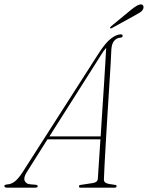

<svg xmlns="http://www.w3.org/2000/svg" viewBox="-64 -866 682 886"><path d="M59.5 -71.5Q43.5 -46 50 -31.5Q56.5 -17 76 -15.5L100 -13.5Q110.5 -12.5 110 -6.5Q110 0 99 0H-30.5Q-44 0 -44 -7.5Q-44 -14 -30 -15Q-12 -16 4.5 -28.8Q21 -41.5 41 -72.5L390.5 -618.5Q422.5 -668.5 448 -688Q473.5 -707.5 493.5 -707.5Q502 -707.5 502 -701Q502 -693 491 -692Q474.5 -691 463.2 -678Q452 -665 450 -640Q449.5 -620.5 446.8 -574.8Q444 -529 440.2 -468Q436.5 -407 432.2 -340.8Q428 -274.5 424.5 -213Q421 -151.5 418.5 -105Q416 -58.5 415.5 -38Q415 -27.5 424.5 -22Q434 -16.5 466 -13Q474 -12.5 474 -7Q473.5 0 465 0H307.5Q300 0 300.5 -6.5Q300.5 -11.5 306.5 -12.5L365.5 -21.5Q386 -25 387.5 -40.5Q388.5 -61.5 392 -110.8Q395.5 -160 399.5 -223H155ZM399.5 -608 164 -236.5H400.5Q404 -293.5 408 -354.8Q412 -416 415.8 -473.2Q419.5 -530.5 422 -575.5Q424.5 -620.5 426 -645.5Q420 -638.5 413 -628.8Q406 -619 399.5 -608ZM543 -822.5Q574.5 -848 589 -845.5Q596 -844 597.8 -837.2Q599.5 -830.5 596.5 -824Q591.5 -814.5 582.2 -808.8Q573 -803 560.5 -796L451.5 -736Q446 -733 444.5 -736.5Q442.5 -739.5 449 -745Z"/></svg>

Font: Fraunces 144pt Soft Thin
Style: Italic
Weight: 100
Italic angle: -16°
Version: Version 1.000;[0bf87f6ff]